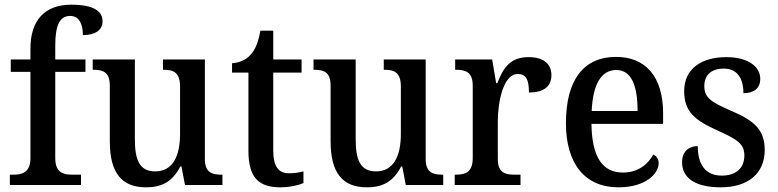

<svg xmlns="http://www.w3.org/2000/svg" viewBox="-20 -790 3323 820"><path d="M22 0H326V-44H288C250 -44 216 -53 216 -115V-483H345V-536H216V-594C216 -679 233 -722 280 -722C323 -722 334 -678 334 -640C390 -640 418 -664 418 -699C418 -739 386 -770 284 -770C171 -770 110 -703 110 -583V-536H26V-483H110V-115C110 -53 74 -44 37 -44H22Z M604 10C666 10 715 -10 750 -79H755L770 0H930V-44H926C887 -44 855 -52 855 -111V-536H676V-492H679C718 -492 749 -483 749 -421V-218C749 -122 717 -58 643 -58C575 -58 556 -108 556 -196V-536H376V-492H379C421 -492 449 -482 449 -423V-186C449 -50 501 10 604 10Z M1178 10C1219 10 1258 0 1276 -8V-58C1256 -53 1237 -50 1213 -50C1170 -50 1147 -79 1147 -147V-480H1268V-536H1147V-659H1092C1083 -608 1070 -578 1050 -556C1031 -534 1002 -522 971 -520V-480H1041V-146C1041 -30 1086 10 1178 10Z M1547 10C1609 10 1658 -10 1693 -79H1698L1713 0H1873V-44H1869C1830 -44 1798 -52 1798 -111V-536H1619V-492H1622C1661 -492 1692 -483 1692 -421V-218C1692 -122 1660 -58 1586 -58C1518 -58 1499 -108 1499 -196V-536H1319V-492H1322C1364 -492 1392 -482 1392 -423V-186C1392 -50 1444 10 1547 10Z M1922 0H2203V-44H2177C2138 -44 2106 -52 2106 -111V-271C2106 -353 2129 -474 2191 -474C2227 -474 2239 -450 2239 -395C2305 -395 2335 -423 2335 -469C2335 -516 2303 -546 2237 -546C2158 -546 2129 -499 2104 -435H2099L2082 -536H1924V-492H1927C1968 -492 1999 -483 1999 -424V-116C1999 -53 1967 -44 1925 -44H1922Z M2621 10C2740 10 2793 -50 2793 -93C2793 -112 2782 -125 2770 -130C2748 -89 2705 -53 2641 -53C2554 -53 2508 -117 2506 -261H2812V-306C2812 -464 2736 -547 2611 -547C2475 -547 2397 -452 2397 -264C2397 -91 2478 10 2621 10ZM2703 -316H2507C2512 -429 2547 -491 2612 -491C2678 -491 2703 -422 2703 -316Z M3058 10C3174 10 3246 -48 3246 -150C3246 -237 3199 -276 3102 -317C3019 -353 2988 -372 2988 -422C2988 -467 3015 -497 3071 -497C3125 -497 3155 -460 3155 -392C3202 -392 3227 -415 3227 -453C3227 -502 3180 -546 3082 -546C2974 -546 2902 -495 2902 -401C2902 -312 2948 -276 3048 -231C3133 -193 3159 -173 3159 -126C3159 -74 3126 -40 3062 -40C2990 -40 2960 -92 2960 -166C2929 -166 2893 -149 2893 -97C2893 -28 2952 10 3058 10Z"/></svg>

Font: Noto Serif Myanmar SemiCondensed Medium
Style: Regular
Weight: 500
Width: 4
Designer: Ben Mitchell and the Monotype Design Team
Foundry: Monotype Imaging Inc.
Version: Version 2.106